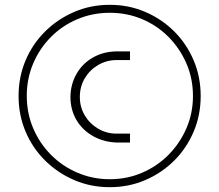

<svg xmlns="http://www.w3.org/2000/svg" viewBox="-20 -742 909 796"><path d="M435 34Q356 34 287.5 4.5Q219 -25 167 -76.5Q115 -128 86 -196.5Q57 -265 57 -344Q57 -423 86 -491.5Q115 -560 167 -611.5Q219 -663 287.5 -692.5Q356 -722 435 -722Q514 -722 582.5 -692.5Q651 -663 702.5 -611.5Q754 -560 783 -491.5Q812 -423 812 -344Q812 -265 783 -196.5Q754 -128 702.5 -76.5Q651 -25 582.5 4.5Q514 34 435 34ZM435 1Q507 1 569.5 -26Q632 -53 679 -100.5Q726 -148 753 -210.5Q780 -273 780 -344Q780 -416 753 -478.5Q726 -541 679 -588.5Q632 -636 569.5 -662.5Q507 -689 435 -689Q364 -689 301 -662.5Q238 -636 191 -588.5Q144 -541 117.5 -478.5Q91 -416 91 -345Q91 -273 117.5 -210.5Q144 -148 191 -100.5Q238 -53 301 -26Q364 1 435 1ZM468 -151Q412 -152 367 -177Q322 -202 297 -244.5Q272 -287 272 -341Q273 -394 298 -437Q323 -480 367 -504.5Q411 -529 467 -529H519V-493H463Q422 -493 387 -472.5Q352 -452 331.5 -417.5Q311 -383 311 -340Q311 -298 331.5 -263.5Q352 -229 387 -208.5Q422 -188 463 -188H519V-151Z"/></svg>

Font: MuseoModerno Thin ExtraLight
Style: Regular
Weight: 250
Version: Version 1.002